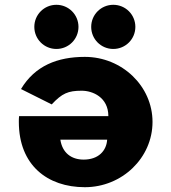

<svg xmlns="http://www.w3.org/2000/svg" viewBox="-20 -765 714 800"><path d="M426.5 -183C423.5 -136 389.5 -100 328.5 -100C276.5 -100 239.5 -129 231.5 -183ZM59.5 -281C58.5 -275 58.5 -264 58.5 -257C58.5 -77 177.5 15 333.5 15C488.5 15 615.5 -107 615.5 -257C615.5 -406 488.5 -528 333.5 -528C219.5 -528 125.5 -491 67.5 -394L195.5 -330C238.5 -376 263.5 -387 320.5 -387C365.5 -387 431.5 -360 431.5 -281ZM452 -745C401 -745 360 -704 360 -653C360 -602 401 -561 452 -561C503 -561 544 -602 544 -653C544 -704 503 -745 452 -745ZM215 -745C164 -745 123 -704 123 -653C123 -602 164 -561 215 -561C266 -561 307 -602 307 -653C307 -704 266 -745 215 -745Z"/></svg>

Font: Sztylet
Style: Bd
Weight: 700
Foundry: Cannot Into Space Fonts, PlusOne Fonts
Version: Version 0.12